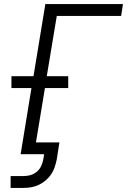

<svg xmlns="http://www.w3.org/2000/svg" viewBox="-20 -755 640 940"><path d="M32 165V107H96Q113 107 130 102Q147 97 160.5 85.5Q174 74 181.5 58Q189 42 192 25L196 0H81L134 -324H36V-382H144L202 -735H582L573 -677H258L209 -382H314V-324H200L156 -58H271L258 25Q254 44 248 62.5Q242 81 231 97.5Q220 114 204.5 127.5Q189 141 171 149.5Q153 158 134 161.5Q115 165 96 165Z"/></svg>

Font: Iosevka Curly LtExObl
Style: Regular
Weight: 300
Width: 7
Italic angle: -9°
Monospace: yes
Designer: Belleve Invis
Foundry: Belleve Invis
Version: Version 11.1.0; ttfautohint (v1.8.3)